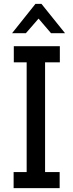

<svg xmlns="http://www.w3.org/2000/svg" viewBox="-20 -981 382 1001"><path d="M181 -884 115 -808H43L165 -961H196L319 -808H246ZM52 -656V-740H292V-656H215V-84H291V0H51V-84H119V-656Z"/></svg>

Font: Arvo
Style: Regular
Weight: 400
Designer: Anton Koovit (Cyrillic Expansion: Cyreal)
Foundry: Anton Koovit, Yassin Baggar
Version: Version 3.000